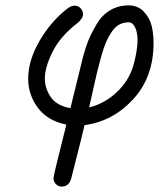

<svg xmlns="http://www.w3.org/2000/svg" viewBox="-20 -462 592 715"><path d="M85 -168.9Q85 -236.8 127 -309.3Q168.9 -381.8 231 -430.2Q246.1 -441.4 257.8 -440.9Q271 -440.9 280 -431.4Q289.1 -421.9 289.1 -409.2Q289.1 -393.1 267.1 -375Q204.1 -326.2 175.5 -268.6Q147 -210.9 147 -169.9Q147 -133.8 168.5 -101.3Q189.9 -68.8 242.2 -59.1Q284.2 -231 289.1 -250Q298.8 -286.1 309.3 -312Q319.8 -337.9 339.4 -371.3Q358.9 -404.8 389.4 -423.3Q419.9 -441.9 459 -441.9Q494.1 -441.9 516.1 -418Q538.1 -394 544.9 -365Q551.8 -335.9 551.8 -301.8Q551.8 -174.8 475.8 -92.3Q399.9 -9.8 294.9 3.9Q292 19 248 191.9L247.1 195.8Q246.1 199.7 245.1 202.9Q244.1 206.1 242.2 210.9Q240.2 215.8 237.5 219.5Q234.9 223.1 231 226.1Q227.1 229 221.9 231Q216.8 232.9 210 232.9Q197.8 232.9 188.5 223.9Q179.2 214.8 179.2 201.2Q179.2 191.4 227.1 2Q157.2 -12.2 121.1 -60.5Q85 -108.9 85 -168.9ZM312 -62Q361.8 -74.2 402.3 -107.7Q442.9 -141.1 463.9 -185.1Q475.1 -206.1 483.6 -245.6Q492.2 -285.2 492.2 -313Q492.2 -340.8 483.2 -359.9Q474.1 -378.9 459 -378.9Q439.9 -378.9 424.1 -370.4Q408.2 -361.8 396 -343.5Q383.8 -325.2 375 -305.2Q366.2 -285.2 357.2 -252.7Q348.1 -220.2 342 -195.1Q335.9 -169.9 326.9 -128.9Q317.9 -87.9 312 -62Z"/></svg>

Font: CMU Typewriter Text
Style: Italic
Weight: 500
Italic angle: -14.04°
Version: Version 0.7.0